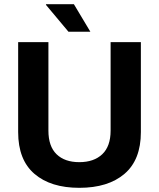

<svg xmlns="http://www.w3.org/2000/svg" viewBox="-20 -888 762 920"><path d="M360 12Q223 12 145 -55Q67 -122 67 -255V-686H212V-262Q212 -187 251 -149Q290 -111 360 -111Q430 -111 470 -149Q510 -187 510 -262V-686H655V-255Q655 -122 576.5 -55Q498 12 360 12ZM308 -736 200 -865 201 -868H334L413 -736Z"/></svg>

Font: Archivo VF Beta
Style: Regular
Weight: 400
Designer: Hector Gatti
Foundry: Omnibus-Type
Version: Version 1.002